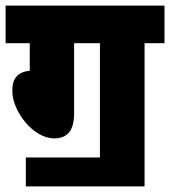

<svg xmlns="http://www.w3.org/2000/svg" viewBox="-20 -642 606 684"><path d="M72 -81V22H495V-488H566V-622H0V-488H86V-390C37 -385 23 -356 24 -317C24 -246 98 -149 173 -149C221 -149 244 -178 244 -238V-488H336V-81Z"/></svg>

Font: Noto Sans Condensed Black
Style: Italic
Weight: 900
Width: 3
Italic angle: -12°
Designer: Monotype Design Team
Foundry: Monotype Imaging Inc.
Version: Version 2.013